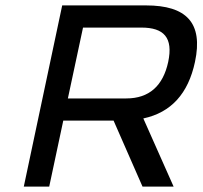

<svg xmlns="http://www.w3.org/2000/svg" viewBox="-20 -690 749 710"><path d="M520 -670H210L68 0H162L214 -244H400L507 0H622L510 -252C613 -274 676 -344 701 -461C732 -606 669 -670 520 -670ZM231 -326 287 -588H503C586 -588 621 -551 602 -461C583 -373 532 -326 447 -326Z"/></svg>

Font: LT Wave Text Italic
Style: Regular
Weight: 400
Designer: Daniel Lyons
Version: Version 2.5 (Glyphs App)